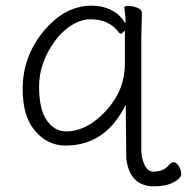

<svg xmlns="http://www.w3.org/2000/svg" viewBox="-20 -501 660 678"><path d="M479 31Q480 60 491 82.5Q502 105 522 105Q558 105 576 82Q595 60 611 85Q620 99 620 113.5Q620 128 593.5 142.5Q567 157 524 157Q438 157 426 59L424 -131L415 -114Q344 13 212 13Q148 13 104 -38.5Q60 -90 60 -186Q60 -302 134.5 -391.5Q209 -481 304 -481Q341 -481 370 -467Q399 -453 414 -431L423 -418V-439L419 -475Q419 -480 434 -480Q449 -480 465 -473.5Q481 -467 481 -457L479 -368ZM576 82ZM412 -385Q410 -382 406.5 -382Q403 -382 401 -385Q366 -433 300 -433Q267 -433 233 -412Q199 -391 173 -355Q118 -278 118 -196Q118 -114 145.5 -75.5Q173 -37 213 -37Q287 -37 354 -109.5Q421 -182 421 -276V-393Z"/></svg>

Font: LXGW WenKai Lite Light
Style: Regular
Weight: 300
Designer: LXGW / Fontworks Inc.
Foundry: LXGW / Fontworks Inc.
Version: Version 1.511; March 25, 2025